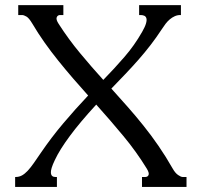

<svg xmlns="http://www.w3.org/2000/svg" viewBox="-20 -736 793 756"><path d="M689.9 -676.8Q678.2 -676.8 668 -672.1Q657.7 -667.5 648.7 -659.9Q639.6 -652.3 631.8 -642.1Q624 -631.8 617.2 -621.1Q595.7 -588.4 572.8 -558.6Q549.8 -528.8 524.9 -500.5Q500 -472.2 473.4 -444.3Q446.8 -416.5 418.5 -387.2Q450.2 -352.1 481.9 -316.2Q513.7 -280.3 544.4 -241.9Q575.2 -203.6 604.2 -161.4Q633.3 -119.1 660.2 -71.8Q669.9 -54.7 681.2 -46.9Q692.4 -39.1 699.2 -39.1H714.4V0H539.1V-39.1H551.8Q561.5 -39.1 564.9 -46.9Q568.4 -54.7 558.1 -71.8Q517.1 -138.7 465.8 -200.4Q414.6 -262.2 358.9 -324.2Q326.7 -289.1 300.8 -258.3Q274.9 -227.5 254.9 -200.4Q234.9 -173.3 220.2 -149.9Q205.6 -126.5 195.8 -105.5Q178.7 -69.8 180.4 -54.4Q182.1 -39.1 198.2 -39.1H204.1V0H39.6V-39.1H42Q55.2 -39.1 66.7 -45.4Q78.1 -51.8 89.6 -64.2Q101.1 -76.7 113.5 -94.5Q126 -112.3 141.6 -135.3Q182.6 -195.3 229 -250.2Q275.4 -305.2 327.1 -359.9Q296.9 -393.6 267.3 -427.7Q237.8 -461.9 209.5 -497.1Q181.2 -532.2 155.3 -568.8Q129.4 -605.5 106.9 -643.6Q94.2 -665 84 -670.9Q73.7 -676.8 66.9 -676.8H51.8V-715.8H229.5V-676.8H216.8Q207 -676.8 203.4 -668Q199.7 -659.2 210.9 -642.1Q250.5 -580.6 295.2 -526.9Q339.8 -473.1 386.7 -421.4Q430.2 -465.8 469.7 -511.5Q509.3 -557.1 539.6 -610.4Q551.3 -630.9 554.9 -643.8Q558.6 -656.7 556.4 -664.1Q554.2 -671.4 547.9 -674.1Q541.5 -676.8 533.7 -676.8H527.8V-715.8H692.4V-676.8H689.9Z"/></svg>

Font: Arian Grqi
Style: Regular
Weight: 400
Designer: Ruben Hakobyan (Tarumian)
Foundry: Ruben Hakobyan (Tarumian)
Version: Version 1.003